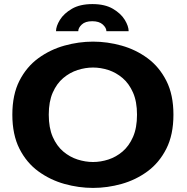

<svg xmlns="http://www.w3.org/2000/svg" viewBox="-20 -910 915 941"><path d="M436 11Q366 11 296 -8.5Q226 -28 168 -70.2Q110 -112.5 75.2 -181.2Q40.5 -250 40.5 -348Q40.5 -446 75.2 -514.2Q110 -582.5 168 -624.8Q226 -667 296 -686.5Q366 -706 436 -706Q506 -706 575.8 -686.5Q645.5 -667 703 -624.8Q760.5 -582.5 795.2 -514.2Q830 -446 830 -348Q830 -249.5 795.2 -181Q760.5 -112.5 703 -70.2Q645.5 -28 575.8 -8.5Q506 11 436 11ZM436 -116Q473.5 -116 511.2 -128.2Q549 -140.5 580.8 -167.5Q612.5 -194.5 632 -239Q651.5 -283.5 651.5 -348Q651.5 -412 632 -456.2Q612.5 -500.5 580.8 -527.5Q549 -554.5 511.2 -566.8Q473.5 -579 436 -579Q398.5 -579 360.2 -566.8Q322 -554.5 290 -527.5Q258 -500.5 238.5 -456.2Q219 -412 219 -348Q219 -283.5 238.5 -239Q258 -194.5 290 -167.5Q322 -140.5 360.2 -128.2Q398.5 -116 436 -116ZM433 -890Q494 -890 533.2 -867Q572.5 -844 591.5 -812.8Q610.5 -781.5 610.5 -757H501.5Q501.5 -773.5 483.8 -789.8Q466 -806 432 -806Q398 -806 380.8 -789.8Q363.5 -773.5 363.5 -757H254.5Q254.5 -781.5 273.8 -812.8Q293 -844 332.5 -867Q372 -890 433 -890Z"/></svg>

Font: Trispace SemiExpanded
Style: Bold
Weight: 700
Width: 6
Designer: Tyler Finck
Foundry: Etcetera Type Company
Version: Version 1.210; ttfautohint (v1.8.3)